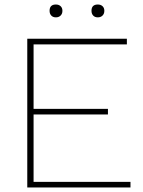

<svg xmlns="http://www.w3.org/2000/svg" viewBox="-20 -832 633 852"><path d="M228 -812Q241 -812 249 -804.5Q257 -797 257 -784Q257 -771 249 -763Q241 -755 228 -755Q215 -755 207.5 -763Q200 -771 200 -784Q200 -812 228 -812ZM414 -812Q427 -812 435 -804.5Q443 -797 443 -784Q443 -771 435 -763Q427 -755 414 -755Q401 -755 393.5 -763Q386 -771 386 -784Q386 -812 414 -812ZM101 0V-660H543V-635H129V-349H459V-324H129V-25H559V0Z"/></svg>

Font: Elaine Sans ExtraLight
Style: Regular
Weight: 275
Designer: Wei Huang
Foundry: Wei Huang
Version: Version 2.001;December 24, 2019;FontCreator 12.0.0.2547 64-b